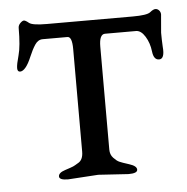

<svg xmlns="http://www.w3.org/2000/svg" viewBox="-39 -452 481 494"><g transform="rotate(-5 201.5 -205.5)"><path d="M274 3 196 -2 118 3Q95 3 95 -6.5Q95 -16 112 -21.5Q129 -27 133.5 -29Q138 -31 146 -36Q160 -43 160 -65V-330Q160 -362 148 -362H84Q72 -362 64 -350Q56 -338 48.5 -320Q41 -302 33.5 -293Q26 -284 19 -284Q12 -284 12 -293.5Q12 -303 18.5 -326Q25 -349 25 -396Q25 -403 30.5 -408.5Q36 -414 40 -414Q44 -414 52.5 -407Q61 -400 98 -400H320Q357 -400 365.5 -407Q374 -414 379.5 -414Q385 -414 389 -409.5Q393 -405 393 -399L389 -352Q389 -334 390 -316Q393 -284 378 -284Q364 -284 361.5 -306Q359 -328 348.5 -345Q338 -362 325 -362H245Q230 -362 230 -330V-64Q230 -51 238 -42.5Q246 -34 252.5 -31Q259 -28 278 -22Q297 -16 297 -6.5Q297 3 274 3Z"/></g></svg>

Font: EB Garamond
Style: Regular
Weight: 400
Version: Version 0.012